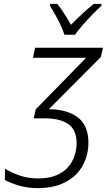

<svg xmlns="http://www.w3.org/2000/svg" viewBox="-20 -960 551 990"><path d="M174 10Q122 10 78 -3Q34 -16 5 -32L6 -90Q36 -71 80 -55.5Q124 -40 177 -40Q232 -40 270 -56Q308 -72 331 -98.5Q354 -125 364.5 -157.5Q375 -190 375 -222Q375 -290 332.5 -320Q290 -350 209 -350H154L164 -396L424 -662H150L161 -714H511L500 -666L232 -397Q327 -396 381.5 -354.5Q436 -313 436 -223Q436 -180 421 -138Q406 -96 374.5 -63Q343 -30 293.5 -10Q244 10 174 10ZM312 -781Q305 -805 292 -832Q279 -859 264.5 -885Q250 -911 238 -930L239 -940H275Q287 -926 299.5 -907.5Q312 -889 324 -869.5Q336 -850 346 -832Q373 -860 404 -888.5Q435 -917 463 -940H503V-930Q484 -913 457.5 -886Q431 -859 406.5 -831Q382 -803 367 -781Z"/></svg>

Font: Noto Sans Display Light
Style: Italic
Weight: 300
Italic angle: -12°
Designer: Monotype Design Team
Foundry: Monotype Imaging Inc.
Version: Version 2.003